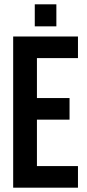

<svg xmlns="http://www.w3.org/2000/svg" viewBox="-20 -869 403 889"><path d="M41 -700H341V-600H151V-415H302V-315H151V-100H341V0H41ZM141 -849H241V-747H141Z"/></svg>

Font: kids-team
Style: team
Weight: 400
Designer: Ryoichi Tsunekawa, Thomas Gollenia, Laura Emeder
Foundry: Ryoichi Tsunekawa, Thomas Gollenia, Laura Emeder
Version: Version 2.000